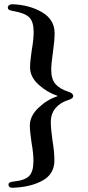

<svg xmlns="http://www.w3.org/2000/svg" viewBox="-20 -735 415 907"><path d="M237 23Q237 -17 228 -71Q220 -127 220 -157Q220 -198 242.5 -224.5Q265 -251 304 -263Q326 -270 326 -281Q326 -288 319.5 -293.5Q313 -299 302 -302Q262 -315 242 -338Q222 -361 222 -405Q222 -434 230 -488Q238 -544 238 -578Q238 -642 179 -677Q120 -712 38 -715Q29 -715 23 -710.5Q17 -706 17 -699Q17 -691 25 -687.5Q33 -684 47 -682Q98 -673 118.5 -652.5Q139 -632 139 -584Q139 -548 130 -498Q122 -444 122 -417Q122 -371 163 -334.5Q204 -298 250 -283Q254 -281 248 -279Q202 -264 161.5 -225.5Q121 -187 121 -142Q121 -115 129 -61Q138 -11 138 25Q138 76 117.5 96.5Q97 117 48 122Q46 122 37.5 123.5Q29 125 24.5 128Q20 131 20 137Q20 144 26 148.5Q32 153 40 152Q125 149 181 118Q237 87 237 23Z"/></svg>

Font: EB Garamond Medium
Style: Regular
Weight: 500
Designer: Georg Duffner and Octavio Pardo
Foundry: Georg Duffner
Version: Version 1.000